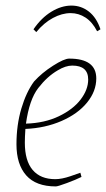

<svg xmlns="http://www.w3.org/2000/svg" viewBox="-20 -659 380 688"><path d="M71 -197Q69 -167 69 -148Q69 -83 97 -50Q125 -17 178 -17Q201 -17 232 -27.5Q263 -38 268 -40L272 -25Q252 -15 219.5 -3Q187 9 180 9Q109 9 74 -30.5Q39 -70 39 -142Q39 -211 56.5 -270Q74 -329 102 -367Q130 -398 170 -423.5Q210 -449 228 -449Q325 -449 325 -378Q325 -332 292 -291.5Q259 -251 200.5 -225.5Q142 -200 71 -197ZM73 -216Q140 -218 191 -242.5Q242 -267 269 -302.5Q296 -338 296 -374Q296 -424 239 -424Q215 -424 187 -407Q149 -385 117 -343.5Q85 -302 73 -216ZM100 -554Q128 -595 164 -617Q200 -639 236 -639Q271 -639 298.5 -617.5Q326 -596 340 -554L328 -547Q311 -580 286.5 -596Q262 -612 233 -612Q202 -612 169.5 -594.5Q137 -577 110 -544Z"/></svg>

Font: Grenze Thin
Style: Italic
Weight: 250
Italic angle: -10°
Designer: Renata Polastri
Foundry: Omnibus-Type
Version: Version 1.002; ttfautohint (v1.8)